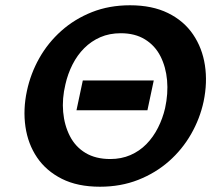

<svg xmlns="http://www.w3.org/2000/svg" viewBox="-20 -693 823 728"><path d="M359 15Q274 15 214.5 -15Q155 -45 120.5 -96Q86 -147 76.5 -212.5Q67 -278 82 -348Q96 -414 129 -472.5Q162 -531 212.5 -576Q263 -621 328.5 -647Q394 -673 473 -673Q557 -673 617 -643.5Q677 -614 712 -562.5Q747 -511 757 -445.5Q767 -380 752 -308Q738 -243 704.5 -184.5Q671 -126 620.5 -81.5Q570 -37 504 -11Q438 15 359 15ZM398 -90Q440 -90 474.5 -105Q509 -120 535 -146.5Q561 -173 579 -208.5Q597 -244 606 -283Q618 -338 613.5 -388.5Q609 -439 588.5 -479.5Q568 -520 530 -543.5Q492 -567 438 -567Q395 -567 360.5 -552Q326 -537 299.5 -510.5Q273 -484 255 -448.5Q237 -413 228 -373Q215 -319 219.5 -268.5Q224 -218 245 -177Q266 -136 304.5 -113Q343 -90 398 -90ZM270 -275 294 -388H563L539 -275Z"/></svg>

Font: Ysabeau ExtraBold
Style: Italic
Weight: 800
Italic angle: -12°
Designer: Christian Thalmann (Catharsis Fonts)
Version: Version 2.002